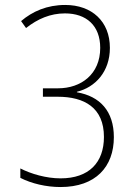

<svg xmlns="http://www.w3.org/2000/svg" viewBox="-20 -744 540 774"><path d="M224 10C366 10 439 -72 439 -191C439 -296 383 -356 290 -372V-374C364 -392 423 -455 423 -551C423 -658 350 -724 243 -724C169 -724 111 -698 65 -659L85 -631C132 -668 183 -690 242 -690C328 -690 384 -641 384 -551C384 -445 307 -388 214 -388H153V-354H213C320 -354 399 -310 399 -192C399 -89 339 -25 224 -25C166 -25 105 -43 62 -65V-27C107 -4 166 10 224 10Z"/></svg>

Font: Noto Sans Mono ExtraCondensed ExtraLight
Style: Regular
Weight: 200
Width: 2
Designer: Monotype Design Team
Foundry: Monotype Imaging Inc.
Version: Version 2.014